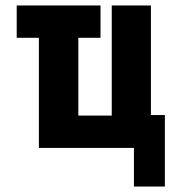

<svg xmlns="http://www.w3.org/2000/svg" viewBox="-20 -540 640 701"><path d="M582 141H469V0H122V-402H41V-520H347V-402H266V-118H388V-520H531V-120H582Z"/></svg>

Font: Iosevka Custom Heavy Extended
Style: Regular
Weight: 900
Width: 7
Monospace: yes
Designer: Belleve Invis
Foundry: Belleve Invis
Version: Version 11.2.4; ttfautohint (v1.8.4)